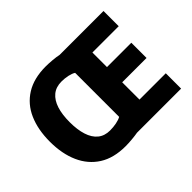

<svg xmlns="http://www.w3.org/2000/svg" viewBox="-149 -982 1249 1249"><g transform="rotate(-45 475.5 -357.5)"><path d="M380 -725Q407 -725 441 -722Q475 -719 497 -714H901V-574H659V-440H883V-300H659V-141H901V0H495Q474 4 440.5 7Q407 10 381 10Q272 10 199.5 -36Q127 -82 90 -165Q53 -248 53 -359Q53 -470 89 -552Q125 -634 198 -679.5Q271 -725 380 -725ZM383 -583Q332 -583 299 -555.5Q266 -528 250 -478Q234 -428 234 -358Q234 -289 250 -238.5Q266 -188 299 -161Q332 -134 382 -134Q412 -134 440 -139.5Q468 -145 486 -155V-560Q469 -571 441 -577Q413 -583 383 -583Z"/></g></svg>

Font: Noto Sans Syriac Eastern ExtraBold
Style: Regular
Weight: 800
Designer: Patrick Giasson and the Monotype Design Team
Foundry: Monotype Imaging Inc.
Version: Version 3.001